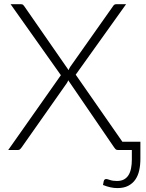

<svg xmlns="http://www.w3.org/2000/svg" viewBox="-20 -728 709 932"><path d="M275.5 -363 31.5 -707.5H82Q89 -707.5 92.2 -704.5Q95.5 -701.5 98 -697.5L313 -387.5Q314.5 -391.5 316.2 -395.2Q318 -399 320.5 -403L528 -697Q530.5 -701.5 534.2 -704.5Q538 -707.5 543 -707.5H592L347.5 -365.5L574 -40H661.5V43Q661.5 73 655.8 99Q650 125 636.8 144Q623.5 163 602.2 174Q581 185 550 185Q532.5 185 515.8 181.2Q499 177.5 480 170L483.5 151.5Q485.5 144.5 489 142.8Q492.5 141 495.5 141Q500.5 141 514.2 145.8Q528 150.5 547.5 150.5Q568 150.5 581.8 143Q595.5 135.5 604 121.8Q612.5 108 616.2 88.8Q620 69.5 620 46V0H551.5Q544.5 0 540.5 -4.2Q536.5 -8.5 534 -12.5L311 -338.5Q309 -331 304 -324L85 -12.5Q81.5 -8 77.8 -4Q74 0 68 0H20Z"/></svg>

Font: Lato Light
Style: Regular
Weight: 300
Designer: Lukasz Dziedzic
Foundry: tyPoland Lukasz Dziedzic
Version: Version 2.007; 2014-02-27